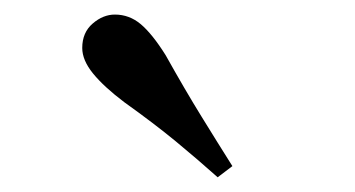

<svg xmlns="http://www.w3.org/2000/svg" viewBox="-20 -864 483 261"><path d="M295.9 -638.2 275.9 -623Q249 -647 219.5 -671.4Q189.9 -695.8 148.9 -725.1Q121.1 -746.1 106.4 -764.2Q91.8 -782.2 91.8 -798.8Q91.8 -819.8 106 -832Q120.1 -844.2 136.2 -844.2Q155.8 -844.2 171.4 -831.1Q187 -817.9 205.1 -789.1Q231.9 -741.2 253.9 -705.6Q275.9 -669.9 295.9 -638.2Z"/></svg>

Font: Dream Han Serif CN W16
Style: Regular
Weight: 625
Designer: Adobe
Foundry: Pal3love
Version: Version 3.00; Sans 2.004; Serif 2.001